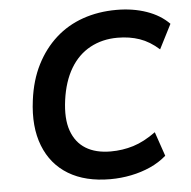

<svg xmlns="http://www.w3.org/2000/svg" viewBox="-52 -767 822 828"><g transform="rotate(-5 359.0 -352.5)"><path d="M393 10Q285 10 212 -34Q139 -78 106.5 -161Q74 -244 89 -358Q100 -444 133.5 -510Q167 -576 218 -622Q269 -668 336 -691.5Q403 -715 482 -715Q553 -715 612 -694.5Q671 -674 709 -635L655 -529Q615 -565 571.5 -580Q528 -595 476 -595Q410 -595 357.5 -566.5Q305 -538 272 -482.5Q239 -427 228 -347Q217 -267 235.5 -214.5Q254 -162 297 -135.5Q340 -109 405 -109Q456 -109 503 -123.5Q550 -138 601 -175L637 -70Q606 -43 567 -25.5Q528 -8 483.5 1Q439 10 393 10Z"/></g></svg>

Font: Nunito Sans 7pt
Style: Bold Italic
Weight: 700
Italic angle: -9°
Version: Version 3.101;gftools[0.9.27]